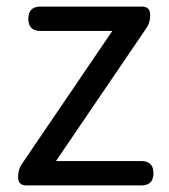

<svg xmlns="http://www.w3.org/2000/svg" viewBox="-20 -563 514 583"><path d="M60 0Q35 0 35 -25V-28Q35 -49 47 -66L321 -469H103Q66 -469 66 -506Q66 -543 103 -543H411Q436 -543 436 -518V-515Q436 -494 424 -477L150 -74H409Q446 -74 446 -37Q446 0 409 0H240Z"/></svg>

Font: GenSenRounded JP R
Style: Regular
Weight: 400
Version: Version 1.501;PS 1;hotconv 16.6.51;makeotf.lib2.5.65220